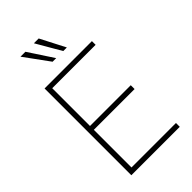

<svg xmlns="http://www.w3.org/2000/svg" viewBox="-278 -1020 1106 1106"><g transform="rotate(-45 274.5 -467.5)"><path d="M95.7 -707H481.4V-676.8H127.9V-369.1H460V-337.9H127.9V-31.2H490.2V0H95.7ZM127 -934.6H167L266.6 -783.2H237.3ZM236.3 -934.6H275.4L353.5 -783.2H324.2Z"/></g></svg>

Font: Pretendard Thin
Style: Regular
Weight: 100
Designer: Base glyphs from Inter by Rasmus Andersson; Hangeul glyphs from Noto Sans CJK(Source Han Sans) by Jang Soo-young and Kan
Foundry: Kil Hyung-jin
Version: Version 1.309